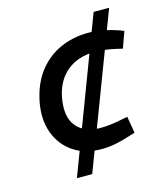

<svg xmlns="http://www.w3.org/2000/svg" viewBox="-106 -780 732 860"><g transform="rotate(-15 260.0 -350.0)"><path d="M144 0 409 -700H481L215 0ZM286 -97Q209 -97 155.5 -133Q102 -169 79 -231.5Q56 -294 71 -373Q87 -454 128 -507.5Q169 -561 229 -588.5Q289 -616 361 -616Q396 -616 431 -609Q466 -602 503 -589L520 -582L493 -507L463 -514Q436 -520 412.5 -523Q389 -526 368 -526Q290 -526 239 -484.5Q188 -443 173 -367Q157 -279 194 -234.5Q231 -190 305 -190Q349 -190 406 -202L433 -207L446 -130L423 -123Q384 -110 351 -103.5Q318 -97 286 -97Z"/></g></svg>

Font: REM
Style: Italic
Weight: 400
Italic angle: -11°
Designer: Octavio Pardo
Foundry: Ashler Design
Version: Version 1.005;gftools[0.9.28]